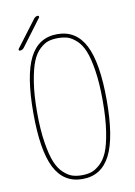

<svg xmlns="http://www.w3.org/2000/svg" viewBox="-94 -910 688 979"><g transform="rotate(-10 250.0 -420.5)"><path d="M301.8 -713.4Q280.3 -719.7 252.9 -719.7Q225.6 -719.7 204.1 -713.4Q182.6 -707 159.2 -685.5Q135.7 -664.1 120.1 -626.5Q104.5 -588.9 93.8 -522.5Q83 -456.1 83 -365.2Q83 -274.4 93.8 -207.5Q104.5 -140.6 120.1 -103.5Q135.7 -66.4 159.2 -44.9Q182.6 -23.4 204.1 -16.6Q225.6 -9.8 252.9 -9.8Q280.3 -9.8 301.8 -16.6Q323.2 -23.4 347.2 -44.9Q371.1 -66.4 386.7 -103.5Q402.3 -140.6 412.6 -207.5Q422.9 -274.4 422.9 -365.2Q422.9 -456.1 412.6 -522.5Q402.3 -588.9 386.7 -626.5Q371.1 -664.1 347.2 -685.5Q323.2 -707 301.8 -713.4ZM109.4 -80.6Q63.5 -170.9 63.5 -364.7Q63.5 -558.6 109.4 -649.4Q155.3 -740.2 252.9 -740.2Q350.6 -740.2 397 -649.4Q443.4 -558.6 443.4 -364.7Q443.4 -170.9 397 -80.6Q350.6 9.8 252.9 9.8Q155.3 9.8 109.4 -80.6ZM51.8 -690.4Q47.9 -690.4 46.4 -693.8Q44.9 -697.3 46.9 -700.2L152.3 -839.8Q161.1 -849.6 171.9 -849.6Q175.8 -849.6 177.2 -846.2Q178.7 -842.8 176.8 -839.8L72.3 -700.2Q63.5 -690.4 51.8 -690.4Z"/></g></svg>

Font: Rounded-X Mgen+ 2m thin
Style: Regular
Weight: 100
Designer: [Source Han Sans]
Ryoko NISHIZUKA  (kana & ideographs); Paul D. Hunt (Latin, Greek & Cyrillic); Wenlong ZHANG  (bopomofo
Version: Version 1.059.20150602